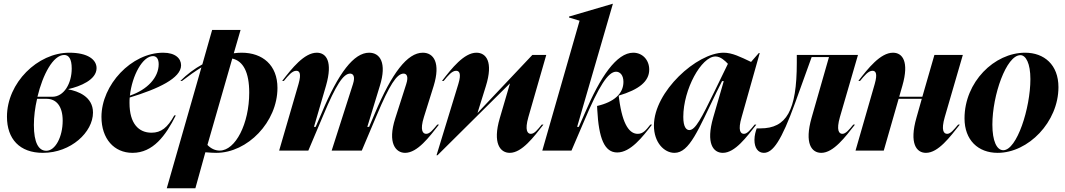

<svg xmlns="http://www.w3.org/2000/svg" viewBox="-20 -800 5659 1020"><path d="M17 -180C17 -62 84 12 208 12C357 12 474 -98 474 -202C474 -288 392 -316 344 -325V-327C406 -341 493 -376 493 -438C493 -483 447 -520 348 -520C180 -520 17 -360 17 -180ZM160 -136C160 -180 166 -228 177 -275H228C278 -275 313 -237 313 -159C313 -73 274 1 226 1C185 1 160 -42 160 -136ZM179 -286C207 -403 262 -508 321 -508C345 -508 361 -488 361 -436C361 -357 320 -286 258 -286Z M519 -179C519 -63 586 12 684 12C793 12 860 -79 914 -187H906C870 -122 836 -95 785 -95C717 -95 668 -143 668 -253C668 -263 668 -272 669 -282C821 -328 942 -385 942 -453C942 -489 912 -520 847 -520C678 -520 519 -349 519 -179ZM670 -292C682 -400 738 -502 793 -502C810 -502 823 -489 823 -459C823 -389 764 -324 670 -292Z M1107 -641 1055 -458C1013 -435 973 -405 938 -370H947C982 -397 1017 -422 1050 -442L866 200H1018L1071 9C1096 11 1116 12 1129 12C1295 12 1454 -152 1454 -333C1454 -454 1375 -520 1264 -520C1250 -520 1237 -519 1222 -517L1258 -641ZM1082 -30 1214 -489C1272 -476 1304 -416 1304 -308C1304 -143 1231 0 1147 0C1123 0 1100 -11 1082 -30Z M1566 -354 1463 0H1618L1698 -189C1765 -349 1804 -409 1840 -409C1855 -409 1869 -396 1855 -353L1742 0H1902L1982 -189C2049 -348 2088 -409 2124 -409C2139 -409 2152 -396 2138 -353L2080 -172C2037 -39 2083 12 2132 12C2198 12 2261 -73 2312 -138H2303C2280 -111 2264 -89 2244 -89C2226 -89 2210 -108 2232 -178L2284 -344C2321 -465 2285 -520 2226 -520C2144 -520 2062 -412 1972 -199L1941 -126H1932L1931 -125L1998 -344C2036 -466 1999 -520 1941 -520C1860 -520 1778 -413 1689 -200L1657 -126H1648L1712 -345C1749 -474 1713 -520 1663 -520C1596 -520 1530 -436 1479 -370H1488C1511 -398 1532 -424 1554 -424C1571 -424 1582 -410 1566 -354Z M2328 -370H2337C2360 -398 2381 -424 2403 -424C2420 -424 2432 -410 2415 -354L2299 25H2304L2688 -356H2689L2635 -172C2596 -39 2637 12 2688 12C2753 12 2816 -73 2867 -138H2858C2836 -111 2819 -89 2800 -89C2782 -89 2767 -108 2787 -178L2882 -508H2808L2518 -201H2517L2561 -342C2602 -473 2562 -520 2511 -520C2445 -520 2379 -436 2328 -370Z M2861 0H3016L3082 -154C3162 -344 3211 -419 3253 -419C3273 -419 3292 -402 3292 -365C3292 -303 3243 -258 3152 -237L3153 -217C3161 -65 3191 10 3259 10C3330 10 3394 -73 3444 -138H3435C3411 -107 3395 -89 3368 -89C3327 -89 3288 -131 3269 -275L3267 -290V-292C3374 -324 3429 -367 3429 -430C3429 -483 3392 -520 3344 -520C3256 -520 3169 -392 3087 -199L3055 -126H3046L3236 -780H3235L3003 -712V-707L3059 -690Z M3642 -109C3626 -109 3610 -125 3610 -179C3610 -325 3706 -500 3781 -500C3808 -500 3832 -477 3847 -461L3776 -315C3706 -171 3674 -109 3642 -109ZM3454 -133C3454 -42 3509 12 3563 12C3643 12 3689 -110 3786 -309L3816 -369H3825L3769 -176C3729 -38 3769 12 3820 12C3885 12 3947 -73 3998 -138H3989C3967 -111 3950 -89 3932 -89C3914 -89 3899 -107 3920 -178L4016 -518H4011L3970 -471C3913 -498 3870 -520 3824 -520C3683 -520 3454 -314 3454 -133Z M3988 -57C3988 -14 4007 12 4038 12C4086 12 4131 -52 4204 -253L4292 -497H4384L4292 -176C4252 -37 4292 12 4343 12C4408 12 4471 -73 4522 -138H4513C4491 -111 4473 -89 4455 -89C4437 -89 4422 -108 4442 -178L4538 -508H4213V-467C4213 -212 4158 -118 4020 -118H4000C3995 -104 3988 -81 3988 -57Z M4627 -354 4525 0H4675L4754 -275H4877L4849 -176C4809 -37 4849 12 4899 12C4965 12 5027 -73 5079 -138H5070C5047 -111 5030 -89 5012 -89C4993 -89 4979 -108 4999 -178L5095 -508H4944L4880 -286H4757L4774 -345C4811 -474 4774 -520 4724 -520C4657 -520 4591 -436 4540 -370H4549C4572 -398 4593 -424 4615 -424C4632 -424 4643 -410 4627 -354Z M5603 -337C5603 -456 5527 -520 5426 -520C5262 -520 5104 -364 5104 -171C5104 -56 5176 12 5280 12C5443 12 5603 -152 5603 -337ZM5252 -138C5252 -294 5326 -507 5401 -507C5430 -507 5454 -463 5454 -380C5454 -225 5382 -2 5310 -2C5275 -2 5252 -51 5252 -138Z"/></svg>

Font: Nyght Serif Bold Italic
Style: Regular
Weight: 700
Italic angle: -16°
Designer: Maksym Kobuzan
Version: Version 0.410;Glyphs 3.1.2 (3151)